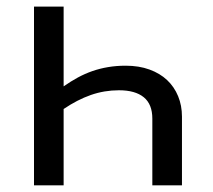

<svg xmlns="http://www.w3.org/2000/svg" viewBox="-20 -556 640 576"><path d="M437 0V-200.2Q437 -243.2 411.4 -264.2Q385.7 -285.2 336.9 -285.2Q293 -285.2 252.4 -271Q211.9 -256.8 170.9 -229V0H82V-536.1H170.9V-296.9Q192.4 -312 213.6 -323.5Q234.9 -335 257.3 -342.8Q279.8 -350.6 304.4 -354.7Q329.1 -358.9 356.9 -358.9Q397 -358.9 428.5 -347.4Q460 -335.9 481.4 -315.7Q502.9 -295.4 514.4 -267.3Q525.9 -239.3 525.9 -206.1V0Z"/></svg>

Font: Droid Sans Mono
Style: Regular
Weight: 400
Monospace: yes
Foundry: Ascender Corporation
Version: Version 1.00 build 112